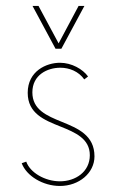

<svg xmlns="http://www.w3.org/2000/svg" viewBox="-20 -615 389 643"><path d="M166 -451.7H185.5L262.7 -595.2H243.2L176.3 -469.7L108.9 -595.2H88.9ZM180.7 7.8C244.6 7.8 296.4 -35.6 296.4 -91.3C296.4 -162.1 240.7 -185.1 187 -207C136.7 -227.5 88.4 -247.6 88.4 -305.7C88.4 -364.3 138.7 -388.2 182.1 -388.2C212.4 -388.2 243.2 -376 262.2 -349.1L274.9 -358.9C257.3 -383.3 220.2 -404.8 180.7 -404.8C135.3 -404.8 72.8 -377 72.8 -304.2C72.8 -234.9 128.4 -212.9 182.1 -191.4C231.9 -171.4 280.8 -150.9 280.8 -95.2C280.8 -39.6 232.9 -7.8 180.7 -7.8C130.4 -7.8 80.6 -37.1 67.9 -73.7L52.7 -68.4C68.8 -25.4 124 7.8 180.7 7.8Z"/></svg>

Font: Now Thin
Style: Regular
Weight: 100
Designer: Alfredo Marco Pradil
Foundry: Alfredo Marco Pradil
Version: Version 1.200;hotconv 1.0.109;makeotfexe 2.5.65596